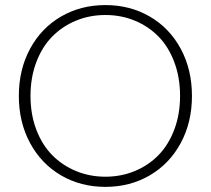

<svg xmlns="http://www.w3.org/2000/svg" viewBox="-20 -728 830 756"><path d="M735.8 -350.1Q735.8 -246.6 691.7 -164.8Q647.5 -83 569.8 -37.6Q492.2 7.8 395 7.8Q297.9 7.8 220.2 -37.6Q142.6 -83 98.4 -164.8Q54.2 -246.6 54.2 -350.1Q54.2 -454.1 98.4 -535.9Q142.6 -617.7 220.2 -662.8Q297.9 -708 395 -708Q492.2 -708 569.8 -662.8Q647.5 -617.7 691.7 -535.9Q735.8 -454.1 735.8 -350.1ZM100.1 -350.1Q100.1 -277.8 123 -217.5Q146 -157.2 185.8 -116.9Q225.6 -76.7 279.5 -54.4Q333.5 -32.2 395 -32.2Q456.5 -32.2 510.5 -54.4Q564.5 -76.7 604 -117.2Q643.6 -157.7 666.3 -217.8Q689 -277.8 689 -350.1Q689 -422.9 666.3 -483.4Q643.6 -543.9 604 -584.2Q564.5 -624.5 510.7 -646.7Q457 -668.9 395 -668.9Q333 -668.9 279.3 -646.7Q225.6 -624.5 185.8 -584.2Q146 -543.9 123 -483.4Q100.1 -422.9 100.1 -350.1Z"/></svg>

Font: SVN-Poppins ExtraLight
Style: Regular
Weight: 200
Designer: Ninad Kale (Devanagari), Jonny Pinhorn (Latin)
Foundry: Indian Type Foundry
Version: Version 3.002 2017